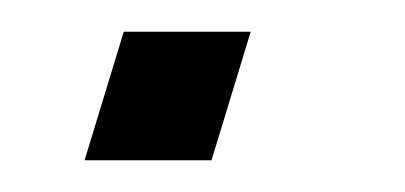

<svg xmlns="http://www.w3.org/2000/svg" viewBox="-20 -79 255 121"><path d="M45.8 -19 58 -59H138L125.8 -19L125.5 -18L113.3 22H33.3L45.5 -18Z"/></svg>

Font: Nordica Plus
Style: NordicaClassicLightObl
Weight: 300
Version: Version 1.01